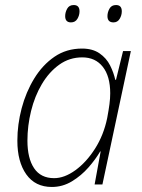

<svg xmlns="http://www.w3.org/2000/svg" viewBox="-20 -733 564 763"><path d="M186 10Q120 10 84.5 -40Q49 -90 49 -174Q49 -238 66 -302.5Q83 -367 116 -421Q149 -475 196.5 -507.5Q244 -540 306 -540Q348 -540 375.5 -521Q403 -502 417.5 -473Q432 -444 438 -416H441L469 -530H500L387 0H356L380 -131H378Q360 -100 331.5 -67.5Q303 -35 266 -12.5Q229 10 186 10ZM195 -25Q236 -25 279.5 -56.5Q323 -88 357.5 -142Q392 -196 406 -264Q412 -296 415 -319Q418 -342 418 -362Q418 -430 388.5 -467.5Q359 -505 307 -505Q256 -505 215.5 -476Q175 -447 146.5 -399Q118 -351 103.5 -292Q89 -233 89 -174Q89 -104 115.5 -64.5Q142 -25 195 -25ZM431 -644Q407 -644 407 -669Q407 -684 415 -698.5Q423 -713 441 -713Q464 -713 464 -688Q464 -672 455.5 -658Q447 -644 431 -644ZM262 -644Q239 -644 239 -669Q239 -684 247 -698.5Q255 -713 273 -713Q296 -713 296 -688Q296 -672 287.5 -658Q279 -644 262 -644Z"/></svg>

Font: Noto Sans Disp ExtLt
Style: Italic
Weight: 200
Italic angle: -12°
Designer: Monotype Design Team
Foundry: Monotype Imaging Inc.
Version: Version 2.000;GOOG;noto-source:20170915:90ef993387c0